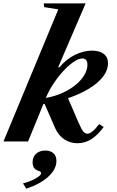

<svg xmlns="http://www.w3.org/2000/svg" viewBox="-54 -831 685 1128"><path d="M401.5 10.5Q358 10.5 323.2 -12.8Q288.5 -36 269.5 -79.5L208 -220.5L200.5 -219L111 0H-33.5L288.5 -776L206 -789L202.5 -811H449L288 -436.5L294 -434.5Q336 -484 386.5 -508.8Q437 -533.5 486.5 -533.5Q531 -533.5 555.8 -514.2Q580.5 -495 580.5 -458.5Q580.5 -419 551.8 -381.2Q523 -343.5 470.2 -311Q417.5 -278.5 345.5 -254L406.5 -113Q424.5 -71 435.5 -58.2Q446.5 -45.5 459.5 -45.5Q486.5 -45.5 528.5 -102L555 -85Q520 -36.5 482.2 -13Q444.5 10.5 401.5 10.5ZM215.5 -255.5Q270 -265.5 314.8 -286Q359.5 -306.5 392 -333.8Q424.5 -361 442 -391.2Q459.5 -421.5 459.5 -450Q459.5 -487.5 429.5 -487.5Q411 -487.5 385.5 -471.8Q360 -456 333.5 -429.5Q299 -396 266.8 -349.5Q234.5 -303 215.5 -255.5ZM100.5 277.5 81 246.5Q106 240.5 130.5 229.8Q155 219 171.2 207.2Q187.5 195.5 187.5 187Q187.5 182.5 184 178.8Q180.5 175 172 172.5Q137.5 162.5 137.5 122.5Q137.5 91 158 72.2Q178.5 53.5 212 53.5Q243 53.5 260.2 69.5Q277.5 85.5 277.5 114Q277.5 162.5 230.8 206Q184 249.5 100.5 277.5Z"/></svg>

Font: Libre Caslon Text
Style: Italic
Weight: 400
Italic angle: -22.583°
Designer: Pablo Impallari, Rodrigo Fuenzalida, Katja Schimmel
Foundry: Pablo Impallari, Rodrigo Fuenzalida
Version: Version 2.000